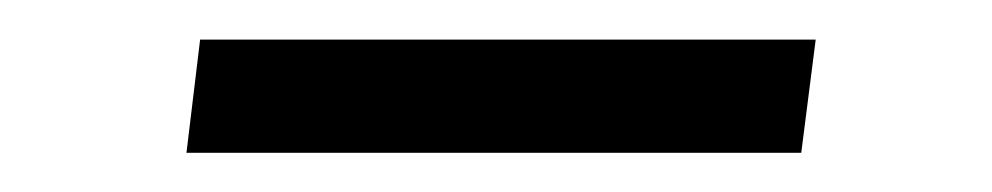

<svg xmlns="http://www.w3.org/2000/svg" viewBox="-20 -313 501 97"><path d="M392.1 -293 384.8 -235.8H74.2L81.1 -293Z"/></svg>

Font: Human Sans Light
Style: Italic
Weight: 300
Italic angle: -8°
Designer: Tim Radville
Foundry: Continuum
Version: Version 1.000;FEAKit 1.0